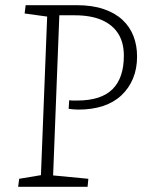

<svg xmlns="http://www.w3.org/2000/svg" viewBox="-20 -721 570 741"><path d="M247 -334Q253 -333 260.5 -333Q268 -333 278 -333Q370 -333 414 -376.5Q458 -420 458 -506Q458 -557 436 -591.5Q414 -626 372 -644Q330 -662 268 -662H209L185 -44L321 -31L318 0H50L54 -31L138 -45L162 -657L75 -669L79 -701H276Q336 -701 380 -686Q424 -671 452.5 -644.5Q481 -618 495 -582Q509 -546 509 -503Q509 -456 493.5 -418.5Q478 -381 449 -353.5Q420 -326 378 -312Q336 -298 282 -298Q272 -298 262.5 -299Q253 -300 245 -301Z"/></svg>

Font: Literata ExtraLight
Style: Italic
Weight: 250
Italic angle: -2°
Designer: Latin by Veronika Burian and Jose Scaglione. Greek by Irene Vlachou. Cyrillic by Vera Evstafieva
Foundry: TypeTogether
Version: Version 3.002